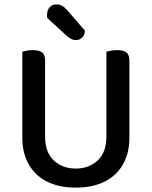

<svg xmlns="http://www.w3.org/2000/svg" viewBox="-20 -843 693 877"><path d="M326 14Q249 14 194 -14Q139 -42 110.5 -93.5Q82 -145 82 -213V-290H186V-219Q186 -147 226 -110Q266 -73 326 -73Q386 -73 426 -110Q466 -147 466 -219V-290H571V-213Q571 -145 542.5 -93.5Q514 -42 459 -14Q404 14 326 14ZM186 -252H82V-607Q88 -609 102 -611.5Q116 -614 130 -614Q159 -614 172.5 -603.5Q186 -593 186 -566ZM571 -252H466V-607Q473 -609 486.5 -611.5Q500 -614 515 -614Q544 -614 557.5 -603.5Q571 -593 571 -566ZM285 -679 196 -761Q195 -765 195 -769Q195 -773 195 -776Q195 -797 207 -810Q219 -823 238 -823Q263 -823 284 -800L368 -703Q367 -682 355 -671Q343 -660 327 -660Q314 -660 304.5 -665.5Q295 -671 285 -679Z"/></svg>

Font: Baloo Bhaijaan 2 Medium
Style: Regular
Weight: 500
Designer: Sanskriti Dholi, Noopur Datye and Ek Type
Foundry: Ek Type
Version: Version 1.701